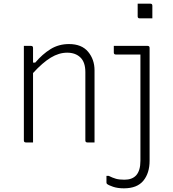

<svg xmlns="http://www.w3.org/2000/svg" viewBox="-20 -776 940 1046"><path d="M730 -756H799Q810 -756 810 -745V-676H741Q730 -676 730 -687ZM160 0H121Q110 0 110 -11V-526H149Q160 -526 160 -515V-435H172Q211 -481 255.5 -508.5Q300 -536 356 -536Q425 -536 460 -494Q495 -452 495 -393V0H456Q445 0 445 -11V-383Q445 -437 418 -463Q391 -489 346 -489Q301 -489 256.5 -462Q212 -435 160 -378ZM784 -526Q795 -526 795 -515V100Q795 167 761 208.5Q727 250 655 250Q621 250 596 241.5Q571 233 563 226Q560 223 560 218V182H572Q594 193 612 198Q630 203 658 203Q700 203 722 179Q745 153 745 100V-479H611Q600 -479 600 -490V-526Z"/></svg>

Font: Recursive Sn Lnr St Lt
Style: Regular
Weight: 300
Version: Version 1.079;hotconv 1.0.112;makeotfexe 2.5.65598; ttfautoh